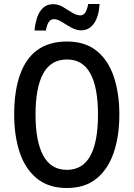

<svg xmlns="http://www.w3.org/2000/svg" viewBox="-20 -932 669 962"><path d="M578 -358Q578 -251 550 -168Q522 -85 464 -37.5Q406 10 315 10Q223 10 164.5 -38Q106 -86 78.5 -169Q51 -252 51 -359Q51 -536 117 -630Q183 -724 316 -724Q406 -724 464 -677.5Q522 -631 550 -548Q578 -465 578 -358ZM158 -358Q158 -223 197 -152Q236 -81 315 -81Q394 -81 432.5 -151Q471 -221 471 -358Q471 -494 432.5 -564Q394 -634 316 -634Q235 -634 196.5 -563.5Q158 -493 158 -358ZM153 -779Q156 -814 166 -844Q176 -874 195.5 -892.5Q215 -911 246 -911Q272 -911 295.5 -897Q319 -883 341 -869Q363 -855 383 -855Q399 -855 408 -870Q417 -885 422 -912H479Q475 -848 450.5 -814Q426 -780 387 -780Q362 -780 337 -794Q312 -808 290 -822Q268 -836 250 -836Q219 -836 210 -779Z"/></svg>

Font: Noto Sans Georgian Condensed Medium
Style: Regular
Weight: 500
Width: 3
Designer: Monotype Design Team, Akaki Razmadze
Foundry: Google LLC
Version: Version 2.005; ttfautohint (v1.8.4.7-5d5b)